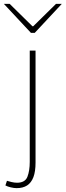

<svg xmlns="http://www.w3.org/2000/svg" viewBox="-58 -740 340 994"><path d="M28 234Q15 234 -2 230Q-19 226 -30 220L-22 196Q-13 199 2 202.5Q17 206 30 206Q72 206 84 175Q96 144 96 98V-478H126V102Q126 148 115 177Q104 206 82.5 220Q61 234 28 234ZM102 -570 -38 -720H-8L110 -604H114L232 -720H262L122 -570Z"/></svg>

Font: SourceSans3VF
Style: Regular
Weight: 200
Designer: Paul D. Hunt
Foundry: Adobe
Version: Version 3.052;hotconv 1.1.0;makeotfexe 2.6.0